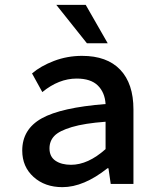

<svg xmlns="http://www.w3.org/2000/svg" viewBox="-20 -751 640 784"><path d="M335 -574.2 210 -731H330.1L419.9 -574.2ZM234.9 13.2Q163.1 13.2 116.9 -28.6Q70.8 -70.3 70.8 -136.2Q70.8 -223.1 150.1 -267.6Q229.5 -312 411.1 -326.2Q408.2 -373.5 379.4 -401.9Q350.6 -430.2 293 -430.2Q220.2 -430.2 152.8 -375L110.8 -451.2Q146 -481.4 200.4 -502.2Q254.9 -522.9 314.9 -522.9Q417 -522.9 470.9 -466.3Q524.9 -409.7 524.9 -304.2V0H432.1L422.9 -64H418.9Q321.8 13.2 234.9 13.2ZM270 -78.1Q339.4 -78.1 411.1 -142.1V-253.9Q325.2 -247.6 273.4 -232.2Q221.7 -216.8 201.9 -196Q182.1 -175.3 182.1 -145Q182.1 -111.3 206.5 -94.7Q231 -78.1 270 -78.1Z"/></svg>

Font: Office Code Pro Medium
Style: Regular
Weight: 500
Designer: Nathan Rutzky & Paul D. Hunt
Foundry: Adobe Systems Incorporated
Version: Version 1.004;PS 001.004;hotconv 1.0.70;makeotf.lib2.5.58329